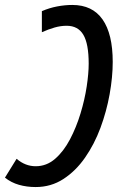

<svg xmlns="http://www.w3.org/2000/svg" viewBox="-54 -744 475 775"><path d="M238 -724Q319 -724 360 -665.5Q401 -607 401 -494Q401 -433 388.5 -363.5Q376 -294 351.5 -228Q327 -162 289.5 -108Q252 -54 202 -21.5Q152 11 90 11Q54 11 22.5 2Q-9 -7 -34 -27L13 -103Q48 -73 90 -73Q134 -73 168.5 -103Q203 -133 228.5 -181.5Q254 -230 271 -286Q288 -342 296 -395Q304 -448 304 -487Q304 -567 282.5 -603.5Q261 -640 215 -640Q191 -640 166.5 -633Q142 -626 115 -614V-699Q145 -712 176.5 -718Q208 -724 238 -724Z"/></svg>

Font: Noto Sans ExtraCondensed Medium
Style: Italic
Weight: 500
Width: 2
Italic angle: -12°
Designer: Monotype Design Team
Foundry: Monotype Imaging Inc.
Version: Version 2.013; ttfautohint (v1.8.4.7-5d5b)